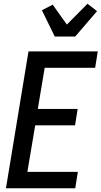

<svg xmlns="http://www.w3.org/2000/svg" viewBox="-20 -1011 545 1031"><path d="M12 0 133 -735H505L491 -647H220L183 -426H397L383 -338H169L127 -88H398L384 0ZM274 -815 205 -956 263 -986 339 -879 450 -991 501 -951 384 -815Z"/></svg>

Font: Iosevka Term Curly SmBd Obl
Style: Regular
Weight: 600
Italic angle: -9°
Designer: Belleve Invis
Foundry: Belleve Invis
Version: Version 32.3.0